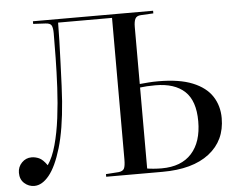

<svg xmlns="http://www.w3.org/2000/svg" viewBox="-52 -793 1090 869"><g transform="rotate(-5 493.0 -358.5)"><path d="M70 13Q44 13 24.5 -4.5Q5 -22 5 -52Q5 -79 23.5 -98Q42 -117 68 -117Q85 -117 102 -109.5Q119 -102 138 -75Q161 -108 176 -162.5Q191 -217 199.5 -284Q208 -351 211.5 -421Q215 -491 216 -555.5Q217 -620 217 -668Q217 -691 211.5 -702.5Q206 -714 184 -715L128 -718V-730H674V-718L617 -715Q598 -714 591.5 -701.5Q585 -689 585 -664V-405Q607 -407 626 -408.5Q645 -410 669 -410Q765 -410 825 -385.5Q885 -361 913 -318Q941 -275 941 -219Q941 -117 865.5 -58.5Q790 0 653 0H397V-12L455 -16Q474 -18 480 -29.5Q486 -41 486 -72V-714H241Q241 -682 239.5 -632Q238 -582 236 -528Q234 -474 232 -428Q230 -382 228 -358Q218 -229 193.5 -147Q169 -65 137 -26Q105 13 70 13ZM585 -21Q596 -19 614.5 -17.5Q633 -16 651 -16Q740 -16 787 -68Q834 -120 834 -214Q834 -307 788 -350Q742 -393 655 -393Q613 -393 585 -389Z"/></g></svg>

Font: Display Regular
Style: Regular
Weight: 400
Designer: Latin by Veronika Burian and Jose Scaglione. Greek by Irene Vlachou. Cyrillic by Vera Evstafieva.
Foundry: TypeTogether
Version: Version 3.002